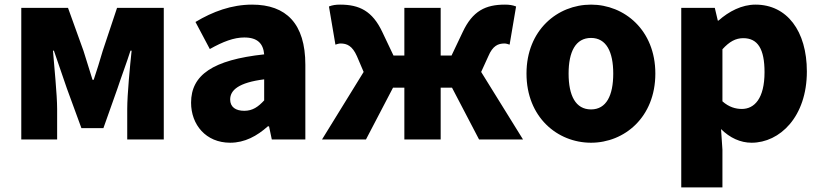

<svg xmlns="http://www.w3.org/2000/svg" viewBox="-20 -603 3551 830"><path d="M72 0H227V-132C227 -194 214 -319 209 -384H213C229 -335 253 -270 269 -221L332 -49H427L488 -221C504 -270 528 -333 544 -384H549C542 -319 530 -194 530 -132V0H688V-569H486L424 -383C411 -337 398 -298 385 -258H380C368 -298 355 -337 341 -383L274 -569H72Z M975 14C1038 14 1091 -15 1138 -57H1143L1155 0H1300V-323C1300 -501 1217 -583 1070 -583C981 -583 900 -553 825 -508L887 -391C944 -423 991 -441 1036 -441C1094 -441 1118 -414 1122 -368C900 -344 806 -279 806 -159C806 -64 870 14 975 14ZM1036 -124C999 -124 975 -140 975 -173C975 -213 1011 -246 1122 -260V-169C1096 -141 1072 -124 1036 -124Z M1372 0H1562L1679 -224H1728V0H1885V-224H1934L2051 0H2241L2060 -292L2091 -360C2110 -405 2133 -415 2161 -415C2169 -415 2176 -412 2183 -410L2211 -575C2196 -581 2181 -583 2163 -583C2079 -583 2023 -556 1980 -464L1932 -363H1885V-569H1728V-363H1681L1633 -464C1590 -556 1533 -583 1450 -583C1432 -583 1417 -581 1402 -575L1430 -410C1437 -412 1444 -415 1452 -415C1480 -415 1503 -405 1523 -360L1552 -292Z M2535 14C2679 14 2813 -96 2813 -285C2813 -473 2679 -583 2535 -583C2390 -583 2256 -473 2256 -285C2256 -96 2390 14 2535 14ZM2535 -130C2468 -130 2438 -190 2438 -285C2438 -379 2468 -439 2535 -439C2601 -439 2631 -379 2631 -285C2631 -190 2601 -130 2535 -130Z M2925 207H3103V44L3097 -45C3135 -7 3181 14 3229 14C3351 14 3468 -98 3468 -294C3468 -469 3382 -583 3246 -583C3187 -583 3131 -554 3086 -514H3083L3070 -569H2925ZM3187 -132C3160 -132 3131 -140 3103 -165V-390C3133 -423 3160 -438 3193 -438C3256 -438 3285 -391 3285 -291C3285 -177 3241 -132 3187 -132Z"/></svg>

Font: Source Han Sans HK Heavy
Style: Regular
Weight: 900
Designer: Ryoko NISHIZUKA 西塚涼子 (kana, bopomofo & ideographs); Paul D. Hunt (Latin, Greek & Cyrillic); Sandoll Communications 산돌커뮤니
Foundry: Adobe
Version: Version 2.000;hotconv 1.0.107;makeotfexe 2.5.65593